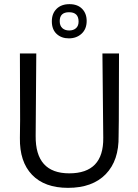

<svg xmlns="http://www.w3.org/2000/svg" viewBox="-20 -899 666 926"><path d="M552 -243 553 -315 554 -641H474L478 -234C479.3 -120 424.7 -63 314 -63C204.7 -63 150.7 -123.3 152 -244L155 -641H76L77 -321L76 -234C74.7 -157.3 94.2 -98 134.5 -56C174.8 -14 232.7 7 308 7C386.7 7 447.3 -15 490 -59C532.7 -103 553.3 -164.3 552 -243ZM376 -856.5C361.3 -871.5 341 -879 315 -879C289 -879 268.3 -871.5 253 -856.5C237.7 -841.5 230 -821.3 230 -796C230 -770 237.7 -749.8 253 -735.5C268.3 -721.2 288 -714 312 -714C336.7 -714 357.2 -721.5 373.5 -736.5C389.8 -751.5 398 -772 398 -798C398 -822 390.7 -841.5 376 -856.5ZM268 -797C268 -825.7 283 -840 313 -840C343.7 -840 359 -825 359 -795C359 -781 354.8 -770.3 346.5 -763C338.2 -755.7 327.3 -752 314 -752C300 -752 288.8 -755.8 280.5 -763.5C272.2 -771.2 268 -782.3 268 -797Z"/></svg>

Font: Alegreya Sans SC
Style: Regular
Weight: 400
Designer: Juan Pablo del Peral
Foundry: Huerta Tipografica
Version: Version 1.000;PS 001.000;hotconv 1.0.70;makeotf.lib2.5.58329